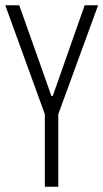

<svg xmlns="http://www.w3.org/2000/svg" viewBox="-20 -708 392 728"><path d="M150 0V-275L0 -688H53L175 -344H180L301 -688H352L201 -275V0Z"/></svg>

Font: Saira ExtraCondensed Light
Style: Regular
Weight: 300
Width: 2
Designer: Hector Gatti with collaboration of the Omnibus-Type team
Foundry: Omnibus-Type
Version: Version 1.101